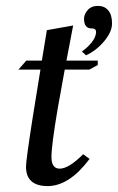

<svg xmlns="http://www.w3.org/2000/svg" viewBox="-20 -627 403 656"><path d="M314 -419.9V-404.8L285.2 -389.2H201.2L176.8 -253.9Q155.8 -129.9 155.8 -90.3Q155.8 -50.8 184.1 -50.8Q214.8 -50.8 264.2 -100.1L286.1 -84Q216.3 8.8 142.8 8.8Q69.3 8.8 68.8 -57.1Q68.8 -79.1 91.8 -226.1L118.2 -389.2H43L69.8 -419.9H123L140.1 -523.9L230 -540Q229 -537.1 226.1 -520Q223.1 -502.9 217.5 -474.4Q211.9 -445.8 207 -419.9ZM293 -529.8Q267.1 -529.8 267.1 -563Q267.1 -578.1 279.5 -592.5Q292 -606.9 314.5 -606.9Q336.9 -606.9 349.9 -591.6Q362.8 -576.2 362.8 -547.1Q362.8 -518.1 335.9 -486.1Q309.1 -454.1 273.9 -438L259.8 -451.2Q277.8 -463.4 292 -480.7Q306.2 -498 308.1 -514.2Q310.1 -530.3 293 -529.8Z"/></svg>

Font: Unna-Italic
Style: Italic
Weight: 400
Italic angle: -8°
Designer: Jorge de Buen U.
Foundry: Omnibus-Type
Version: Version 2.006;PS 002.006;hotconv 1.0.70;makeotf.lib2.5.58329